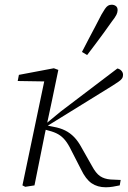

<svg xmlns="http://www.w3.org/2000/svg" viewBox="-20 -785 541 813"><path d="M87 6 75 0 171 -458 181 -440 55 -442 60 -468 208 -496 227 -489 200 -359 169 -214Q158 -160 147.5 -107Q137 -54 126 0ZM487 0Q473 3 458 5.5Q443 8 428 8Q393 8 368 -9Q343 -26 323 -68L282 -148Q269 -175 256 -191Q243 -207 226.5 -216.5Q210 -226 186 -232L161 -239V-264H178L236 -312L477 -495Q487 -493 494 -485.5Q501 -478 501 -468Q501 -459 496.5 -452.5Q492 -446 482.5 -439.5Q473 -433 456 -422L181 -252L182 -253L207 -248Q235 -243 256 -232.5Q277 -222 294 -204.5Q311 -187 326 -159L369 -83Q386 -51 404 -39Q422 -27 448 -25L491 -23ZM327 -565Q341 -592 355 -619Q369 -646 383.5 -673Q398 -700 410 -724Q418 -738 424.5 -747.5Q431 -757 437.5 -761Q444 -765 453 -765Q463 -765 470.5 -759.5Q478 -754 478 -742Q478 -733 473 -722.5Q468 -712 453 -693Q438 -671 420.5 -647.5Q403 -624 385 -599.5Q367 -575 349 -552Z"/></svg>

Font: Source Serif 4 Light
Style: Italic
Weight: 300
Italic angle: -12°
Designer: Frank Grießhammer
Foundry: Adobe Systems Incorporated
Version: Version 4.004;hotconv 1.0.116;makeotfexe 2.5.65601